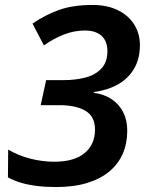

<svg xmlns="http://www.w3.org/2000/svg" viewBox="-20 -744 589 774"><path d="M206 10Q163 10 127.5 5.5Q92 1 64 -7.5Q36 -16 12 -29L13 -141Q53 -117 102 -104.5Q151 -92 199 -92Q238 -92 268.5 -100.5Q299 -109 320 -126Q341 -143 352 -167Q363 -191 363 -222Q363 -274 325 -297Q287 -320 220 -320H144L166 -421H237Q283 -421 323 -431Q363 -441 388 -467Q413 -493 413 -538Q413 -578 389.5 -599.5Q366 -621 322 -621Q279 -621 238 -605Q197 -589 157 -561L111 -649Q164 -685 219.5 -704.5Q275 -724 353 -724Q413 -724 456 -702.5Q499 -681 521.5 -644.5Q544 -608 544 -562Q544 -507 520.5 -467Q497 -427 455 -403.5Q413 -380 358 -373V-370Q401 -364 431 -343.5Q461 -323 477 -291Q493 -259 493 -217Q493 -166 475 -124.5Q457 -83 421 -53Q385 -23 331.5 -6.5Q278 10 206 10Z"/></svg>

Font: Noto Sans Display SemiBold
Style: Italic
Weight: 600
Italic angle: -12°
Designer: Monotype Design Team
Foundry: Monotype Imaging Inc.
Version: Version 2.003